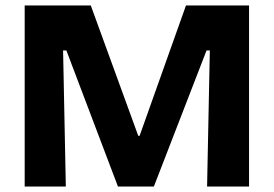

<svg xmlns="http://www.w3.org/2000/svg" viewBox="-20 -680 998 700"><path d="M70 0V-660H311L484 -185H489L658 -660H888V0H735L745 -496H733L541 0H410L222 -496H210L220 0Z"/></svg>

Font: Bricolage Grotesque 12pt ExtraBold
Style: Regular
Weight: 800
Designer: Mathieu Triay
Foundry: Atelier Triay
Version: Version 1.001; ttfautohint (v1.8.4.7-5d5b);gftools[0.9.33.de